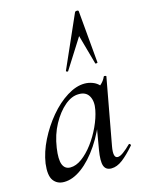

<svg xmlns="http://www.w3.org/2000/svg" viewBox="-113 -799 664 881"><g transform="rotate(-15 218.5 -359.0)"><path d="M81 13Q48 13 30.5 -11Q13 -35 20 -91Q28 -144 55 -198Q82 -252 120.5 -298Q159 -344 203 -371.5Q247 -399 287 -399Q306 -399 325 -392Q344 -385 357.5 -369.5Q371 -354 373 -328L325 -357Q339 -359 356 -373.5Q373 -388 381 -407Q383 -410 388.5 -408.5Q394 -407 393 -405L335 -89Q325 -34 348 -34Q359 -34 375.5 -46Q392 -58 411 -77Q414 -80 418 -76Q422 -72 419 -69Q387 -32 360 -11.5Q333 9 307 9Q280 9 272 -13.5Q264 -36 273 -89L297 -229L315 -246Q288 -168 248.5 -109.5Q209 -51 165.5 -19Q122 13 81 13ZM126 -44Q153 -44 181 -64.5Q209 -85 234.5 -119Q260 -153 278.5 -193Q297 -233 304 -269Q312 -309 297.5 -334.5Q283 -360 248 -359Q215 -359 182 -331Q149 -303 123 -255.5Q97 -208 88 -147Q80 -93 90 -68.5Q100 -44 126 -44ZM348 -726 370 -477Q370 -475 364.5 -474.5Q359 -474 359 -476L320 -616L230 -474Q229 -471 224 -473Q219 -475 220 -477L330 -726Q332 -731 340 -731Q348 -731 348 -726Z"/></g></svg>

Font: Cormorant Medium
Style: Italic
Weight: 500
Italic angle: -10°
Designer: Christian Thalmann (Catharsis Fonts)
Foundry: Catharsis Fonts
Version: Version 4.000